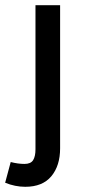

<svg xmlns="http://www.w3.org/2000/svg" viewBox="-58 -508 331 742"><path d="M39.6 213.9Q0.5 213.9 -38.1 198.2L-16.6 118.2Q11.7 125.5 36.6 125.5Q61 125.5 70.1 110.8Q79.1 96.2 79.1 69.3V-487.8H174.3V65.4Q174.3 132.3 140.4 173.1Q106.4 213.9 39.6 213.9Z"/></svg>

Font: HK Grotesk Medium
Style: Regular
Weight: 500
Designer: Alfredo Marco Pradil and Stefan Peev
Foundry: Hanken Design Co.
Version: Version 1.045;PS 001.045;hotconv 1.0.88;makeotf.lib2.5.64775